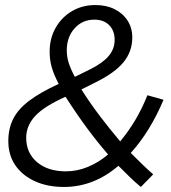

<svg xmlns="http://www.w3.org/2000/svg" viewBox="-20 -731 680 762"><path d="M588 -39 539 11Q517 -7 495 -28.5Q473 -50 450 -73Q352 11 234 11Q168 11 118 -12Q68 -35 40.5 -75.5Q13 -116 13 -171Q13 -220 32 -258.5Q51 -297 95 -330.5Q139 -364 213 -398Q194 -434 185.5 -463.5Q177 -493 177 -526Q177 -579 201 -621Q225 -663 266 -687Q307 -711 359 -711Q402 -711 435 -694.5Q468 -678 486.5 -649Q505 -620 505 -582Q505 -527 470.5 -484.5Q436 -442 359 -404L303 -376Q338 -321 377.5 -269Q417 -217 457 -170Q489 -208 516.5 -254Q544 -300 565 -353L629 -335Q576 -209 499 -124Q522 -101 544 -79.5Q566 -58 588 -39ZM245 -531Q245 -506 252.5 -482Q260 -458 277 -426L338 -456Q388 -481 411.5 -509Q435 -537 435 -573Q435 -609 413.5 -631Q392 -653 354 -653Q307 -653 276 -618.5Q245 -584 245 -531ZM84 -184Q84 -124 127 -87.5Q170 -51 241 -51Q286 -51 328.5 -68.5Q371 -86 409 -118Q368 -165 326.5 -221Q285 -277 240 -347Q155 -309 119.5 -270.5Q84 -232 84 -184Z"/></svg>

Font: Red Hat Display VF
Style: Italic
Weight: 300
Italic angle: -12°
Designer: Pentagram, MCKL
Foundry: Pentagram, MCKL
Version: Version 1.010